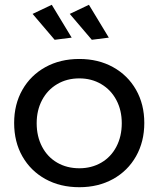

<svg xmlns="http://www.w3.org/2000/svg" viewBox="-20 -778 661 801"><path d="M582 -265Q582 -187 547.5 -126Q513 -65 451.5 -31Q390 3 311 3Q231 3 169.5 -31Q108 -65 73.5 -125.5Q39 -186 39 -265Q39 -343 73.5 -403.5Q108 -464 169.5 -498Q231 -532 311 -532Q390 -532 451.5 -498Q513 -464 547.5 -403.5Q582 -343 582 -265ZM133 -264Q133 -209 155.5 -166Q178 -123 218.5 -99.5Q259 -76 311 -76Q362 -76 402.5 -99.5Q443 -123 465.5 -166Q488 -209 488 -264Q488 -318 465.5 -360.5Q443 -403 402.5 -427Q362 -451 311 -451Q259 -451 218.5 -427Q178 -403 155.5 -360.5Q133 -318 133 -264ZM196 -758 279 -621 208 -612 116 -720ZM351 -758 434 -621 363 -612 271 -720Z"/></svg>

Font: Montserrat arm2
Style: Regular
Weight: 400
Designer: Julieta Ulanovsky
Foundry: Julieta Ulanovsky
Version: Version 6.000